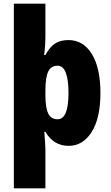

<svg xmlns="http://www.w3.org/2000/svg" viewBox="-20 -780 600 1040"><path d="M524 -276Q524 -140 476.5 -65Q429 10 352 10Q270 10 226 -66H220Q222 -35 224 -10Q226 15 226 31V240H55V-760H226V-593Q226 -531 219 -482H226Q251 -528 280 -545.5Q309 -563 351 -563Q431 -563 477.5 -487.5Q524 -412 524 -276ZM351 -275Q351 -424 292 -424Q256 -424 241 -392Q226 -360 226 -290V-263Q226 -197 241 -165.5Q256 -134 292 -134Q351 -134 351 -275Z"/></svg>

Font: Noto Sans Gurmukhi UI Condensed Black
Style: Regular
Weight: 900
Width: 3
Designer: Jelle Bosma - Monotype Design Team
Foundry: Monotype Imaging Inc.
Version: Version 2.004; ttfautohint (v1.8.4.7-5d5b)